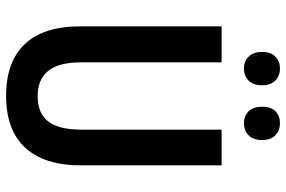

<svg xmlns="http://www.w3.org/2000/svg" viewBox="-178 -772 960 645"><g transform="rotate(90 302.5 -450.0)"><path d="M536 -241Q536 -119 477 -54.5Q418 10 302 10Q188 10 128.5 -53Q69 -116 69 -239V-714H190V-242Q190 -166 219 -131Q248 -96 303 -96Q361 -96 388.5 -131.5Q416 -167 416 -243V-714H536ZM155 -850Q155 -880 171 -895Q187 -910 211 -910Q235 -910 251 -894.5Q267 -879 267 -850Q267 -820 251 -804.5Q235 -789 211 -789Q187 -789 171 -804.5Q155 -820 155 -850ZM339 -850Q339 -880 354.5 -895Q370 -910 394 -910Q419 -910 435 -894.5Q451 -879 451 -850Q451 -820 435 -804.5Q419 -789 394 -789Q370 -789 354.5 -804.5Q339 -820 339 -850Z"/></g></svg>

Font: Noto Sans Lao Looped Condensed SemiBold
Style: Regular
Weight: 600
Width: 3
Designer: Mark Frömberg, Ben Mitchell
Foundry: The Fontpad Ltd
Version: Version 1.002; ttfautohint (v1.8.4.7-5d5b)